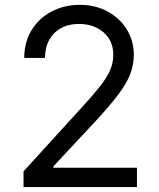

<svg xmlns="http://www.w3.org/2000/svg" viewBox="-20 -757 645 777"><path d="M75.2 0V-63.5L315.4 -327.1Q357.4 -373 384.5 -407.2Q411.6 -441.4 425 -471.7Q438.5 -502 438.5 -535.2Q438.5 -573.7 420.2 -601.8Q401.9 -629.9 370.6 -645Q339.4 -660.2 299.8 -660.2Q257.8 -660.2 226.8 -643.1Q195.8 -626 179 -595Q162.1 -564 162.1 -522.5H78.1Q78.1 -586.4 107.7 -634.8Q137.2 -683.1 188.2 -710.2Q239.3 -737.3 302.7 -737.3Q366.7 -737.3 416 -710.2Q465.3 -683.1 493.4 -637.5Q521.5 -591.8 521.5 -535.2Q521.5 -495.1 507.1 -457.3Q492.7 -419.4 457.3 -372.6Q421.9 -325.7 359.4 -258.8L196.3 -84V-78.1H534.2V0Z"/></svg>

Font: GitLab Sans
Style: Regular
Weight: 400
Designer: Rasmus Andersson
Foundry: Modifications by GitLab B.V., manufactured by rsms
Version: Version 4.000;git-c8fb6b7